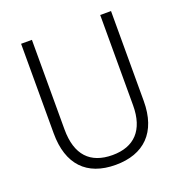

<svg xmlns="http://www.w3.org/2000/svg" viewBox="-130 -828 902 951"><g transform="rotate(-20 321.0 -352.0)"><path d="M558 -240V-714H501V-238C501 -107 436 -41 322 -41C205 -41 141 -107 141 -242V-714H84V-242C84 -78 168 10 320 10C469 10 558 -75 558 -240Z"/></g></svg>

Font: Noto Sans SemiCondensed Light
Style: Regular
Weight: 300
Width: 4
Designer: Monotype Design Team
Foundry: Monotype Imaging Inc.
Version: Version 2.013